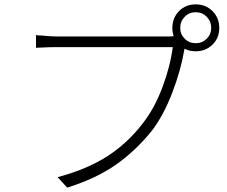

<svg xmlns="http://www.w3.org/2000/svg" viewBox="-20 -837 1040 880"><path d="M877 -639Q907 -639 927.5 -659.5Q948 -680 948 -709Q948 -739 927.5 -760Q907 -781 877 -781Q847 -781 826.5 -760Q806 -739 806 -709Q806 -680 826.5 -659.5Q847 -639 877 -639ZM877 -817Q923 -817 954 -786Q985 -755 985 -709Q985 -663 954 -632.5Q923 -602 877 -602Q831 -602 800.5 -632.5Q770 -663 770 -709Q770 -755 800.5 -786Q831 -817 877 -817ZM825 -610Q809 -515 769.5 -412Q730 -309 677 -239Q603 -147 512.5 -83Q422 -19 288 23L244 -25Q379 -61 472 -121Q565 -181 633 -270Q687 -338 723.5 -434.5Q760 -531 772 -621H717H618H499H381H285H233Q207 -621 169 -619L145 -618V-676Q163 -674 173 -674Q213 -670 234 -670H448H551H646H720H758Q778 -670 798 -674L836 -649Q830 -636 825 -610Z"/></svg>

Font: Merged Yaku Han JP Light
Style: Regular
Weight: 300
Designer: Ryoko NISHIZUKA 西塚涼子 (kana, bopomofo & ideographs); Paul D. Hunt (Latin, Greek & Cyrillic); Sandoll Communications 산돌커뮤니
Foundry: Adobe
Version: Version 2.004